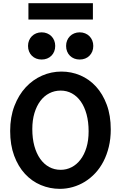

<svg xmlns="http://www.w3.org/2000/svg" viewBox="-20 -1175 772 1207"><path d="M676.3 -361.3Q676.3 -302.7 664.1 -252.2Q651.9 -201.7 630.4 -160.2Q608.9 -118.7 579.1 -86.7Q549.3 -54.7 513.7 -32.7Q478 -10.7 438 0.7Q397.9 12.2 356.4 12.2Q293.5 12.2 236.6 -11.7Q179.7 -35.6 137 -82Q94.2 -128.4 69.1 -196Q43.9 -263.7 43.9 -351.6Q43.9 -439.5 70.6 -508.8Q97.2 -578.1 141.8 -626.2Q186.5 -674.3 244.6 -699.7Q302.7 -725.1 366.2 -725.1Q428.7 -725.1 484.9 -701.2Q541 -677.2 583.5 -630.9Q626 -584.5 651.1 -516.8Q676.3 -449.2 676.3 -361.3ZM537.1 -349.1Q537.1 -408.7 524.2 -456.3Q511.2 -503.9 487.8 -537.1Q464.4 -570.3 432.1 -587.9Q399.9 -605.5 361.3 -605.5Q322.8 -605.5 290 -588.6Q257.3 -571.8 233.6 -540.3Q210 -508.8 196.5 -464.1Q183.1 -419.4 183.1 -363.8Q183.1 -304.7 196 -257.3Q209 -210 232.7 -176.5Q256.3 -143.1 289.1 -125.2Q321.8 -107.4 361.3 -107.4Q397.9 -107.4 429.9 -123.8Q461.9 -140.1 485.8 -171.4Q509.8 -202.6 523.4 -247.3Q537.1 -292 537.1 -349.1ZM156.2 -886.2Q156.2 -904.8 162.6 -920.4Q168.9 -936 180.4 -947.5Q191.9 -959 207.5 -965.3Q223.1 -971.7 241.7 -971.7Q260.3 -971.7 275.9 -965.3Q291.5 -959 303 -947.5Q314.5 -936 320.8 -920.4Q327.1 -904.8 327.1 -886.2Q327.1 -867.2 320.8 -851.6Q314.5 -835.9 303 -824.5Q291.5 -813 275.9 -806.9Q260.3 -800.8 241.7 -800.8Q223.1 -800.8 207.5 -806.9Q191.9 -813 180.4 -824.5Q168.9 -835.9 162.6 -851.6Q156.2 -867.2 156.2 -886.2ZM395.5 -886.2Q395.5 -904.8 401.9 -920.4Q408.2 -936 419.7 -947.5Q431.2 -959 446.8 -965.3Q462.4 -971.7 481 -971.7Q499.5 -971.7 515.1 -965.3Q530.8 -959 542.2 -947.5Q553.7 -936 560.1 -920.4Q566.4 -904.8 566.4 -886.2Q566.4 -867.2 560.1 -851.6Q553.7 -835.9 542.2 -824.5Q530.8 -813 515.1 -806.9Q499.5 -800.8 481 -800.8Q462.4 -800.8 446.8 -806.9Q431.2 -813 419.7 -824.5Q408.2 -835.9 401.9 -851.6Q395.5 -867.2 395.5 -886.2ZM158.7 -1154.8H564V-1052.2H158.7Z"/></svg>

Font: Andika New Basic
Style: Bold
Weight: 700
Designer: Victor Gaultney, Annie Olsen, Pablo Ugerman
Foundry: SIL International
Version: Version 5.500; ttfautohint (v1.8.3)